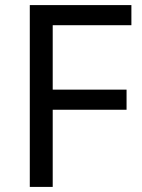

<svg xmlns="http://www.w3.org/2000/svg" viewBox="-20 -734 559 754"><path d="M187 0H97V-714H496V-635H187V-382H477V-303H187Z"/></svg>

Font: hindi115
Style: Book
Weight: 400
Designer: Jelle Bosma - Monotype Design Team
Foundry: Monotype Imaging Inc.
Version: Version 2.003